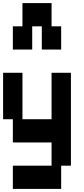

<svg xmlns="http://www.w3.org/2000/svg" viewBox="-20 -1050 540 1240"><path d="M63 -730V-880H125V-1030H313V-880H375V-730H250V-880H188V-730ZM63 170V20H313V-130H63V-280H0V-580H125V-280H313V-580H438V20H375V170Z"/></svg>

Font: 2P VHS
Style: Regular
Weight: 400
Designer: CodeMan38
Foundry: CodeMan38
Version: Version 3.000